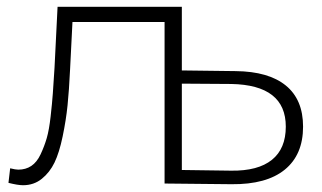

<svg xmlns="http://www.w3.org/2000/svg" viewBox="-20 -542 952 567"><path d="M676 -332Q773 -331 824 -289.5Q875 -248 875 -168Q875 -85 821 -41Q767 3 664 2L467 0H466V-477H194L187 -338Q184 -275 179.5 -231Q175 -187 165 -139Q155 -91 141 -62Q127 -33 103.5 -14Q80 5 48 5Q33 5 5 -2L10 -45Q26 -41 34 -41Q56 -41 72.5 -52Q89 -63 100 -86.5Q111 -110 118 -134Q125 -158 129.5 -198Q134 -238 136 -266Q138 -294 141 -342L150 -522H517V-334ZM663 -38Q742 -37 783 -70Q824 -103 824 -168Q824 -291 663 -294L517 -295V-40Z"/></svg>

Font: mBank Light
Style: Regular
Weight: 300
Designer: Julieta Ulanovsky
Foundry: Julieta Ulanovsky
Version: Version 7.200;PS 007.200;hotconv 1.0.88;makeotf.lib2.5.64775